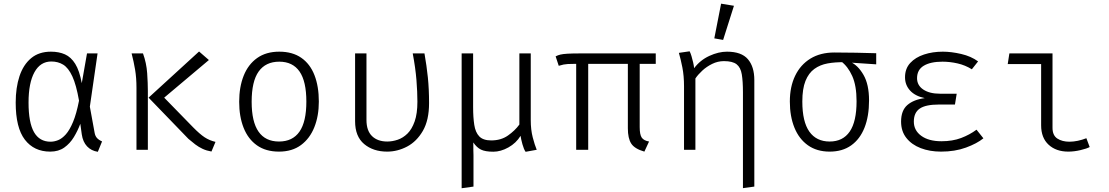

<svg xmlns="http://www.w3.org/2000/svg" viewBox="-20 -816 6040 1046"><path d="M257.5 -534.5Q301 -534.5 334 -519.8Q367 -505 390 -468Q413 -431 425.5 -363L454 -525H511.5L469.5 -235L495.5 -92.5Q498.5 -75.5 507.8 -64.8Q517 -54 536 -45.5L513 11Q477 5.5 454.2 -18.8Q431.5 -43 425.5 -84L417.5 -141.5Q403.5 -104 382.5 -69.2Q361.5 -34.5 330.2 -12.2Q299 10 253.5 10Q165.5 10 115.5 -55Q65.5 -120 65.5 -257Q65.5 -338.5 86.2 -401Q107 -463.5 149.5 -499Q192 -534.5 257.5 -534.5ZM259.5 -481Q200 -481 167.8 -422.8Q135.5 -364.5 135.5 -257Q135.5 -148.5 165.2 -96.2Q195 -44 255.5 -44Q275.5 -44 296.8 -52.5Q318 -61 338.8 -84.2Q359.5 -107.5 378 -151.8Q396.5 -196 410.5 -267.5Q395.5 -354 374 -400.2Q352.5 -446.5 324.2 -463.8Q296 -481 259.5 -481Z M1064.5 -535.5 1118 -489 874.5 -284 1032.5 -122Q1068.5 -85.5 1094.5 -68.2Q1120.5 -51 1154 -43L1132 9.5Q1105.5 5 1084 -5Q1062.5 -15 1043.8 -29.2Q1025 -43.5 1006.5 -59.5L789.5 -284ZM759 -525Q778 -472.5 781.8 -417.2Q785.5 -362 785.5 -321V0H723.5V-338Q723.5 -392 716 -436.5Q708.5 -481 697 -525Z M1501.5 -534.5Q1573.5 -534.5 1621.5 -501Q1669.5 -467.5 1693.2 -406.5Q1717 -345.5 1717 -262.5Q1717 -184.5 1692.5 -123Q1668 -61.5 1619.8 -25.8Q1571.5 10 1500 10Q1428 10 1379.8 -24.2Q1331.5 -58.5 1307.2 -119.8Q1283 -181 1283 -261.5Q1283 -342 1307.5 -403.5Q1332 -465 1380.8 -499.8Q1429.5 -534.5 1501.5 -534.5ZM1501.5 -480Q1427.5 -480 1389.2 -426.5Q1351 -373 1351 -261.5Q1351 -152.5 1388.5 -98.8Q1426 -45 1500 -45Q1574 -45 1611.5 -98.8Q1649 -152.5 1649 -262.5Q1649 -373 1611.8 -426.5Q1574.5 -480 1501.5 -480Z M2292.5 -525Q2304.5 -457 2311 -393.8Q2317.5 -330.5 2317.5 -254.5Q2317.5 -161.5 2283.8 -103.2Q2250 -45 2197.8 -17.5Q2145.5 10 2089 10Q2013.5 10 1964 -31.2Q1914.5 -72.5 1914.5 -155.5V-525H1976.5V-162.5Q1976.5 -104 2006.8 -74.5Q2037 -45 2090 -45Q2118 -45 2146.8 -54.8Q2175.5 -64.5 2199.8 -88.2Q2224 -112 2239 -154.5Q2254 -197 2254 -262Q2254 -314 2248.8 -379.8Q2243.5 -445.5 2228.5 -525Z M2871.5 -525V-161.5Q2871.5 -109.5 2882.2 -68Q2893 -26.5 2904 0L2843.5 11Q2834 -2 2826.2 -30Q2818.5 -58 2816 -76Q2792 -36.5 2750 -13Q2708 10.5 2667.5 10.5Q2623.5 10.5 2600.2 -1Q2577 -12.5 2558.5 -40Q2558 -16 2558.8 3.2Q2559.5 22.5 2559.5 29V200.5L2495 209.5V-525H2557.5V-232Q2557.5 -176.5 2563.8 -135.8Q2570 -95 2591 -73Q2612 -51 2656 -51Q2709.5 -51 2747.5 -77.8Q2785.5 -104.5 2809.5 -137.5V-525Z M3184.5 -484V0H3119V-484ZM3465 -483.5V-124Q3465 -82.5 3476.2 -66.2Q3487.5 -50 3516 -45L3490.5 10Q3437 -5.5 3418.8 -34Q3400.5 -62.5 3400.5 -117V-484ZM3552.5 -525V-468H3108Q3086 -468 3073.5 -467.2Q3061 -466.5 3050.8 -464.5Q3040.5 -462.5 3024 -457.5L3007 -509Q3019.5 -515.5 3033.5 -518.8Q3047.5 -522 3072.5 -523.5Q3097.5 -525 3143 -525Z M3940.5 -534.5Q4019.5 -534.5 4054.5 -493.5Q4089.5 -452.5 4089.5 -380V200.5L4027.5 209V-313.5Q4027.5 -373.5 4021.2 -411Q4015 -448.5 3993 -465.8Q3971 -483 3924 -483Q3890.5 -483 3860 -468Q3829.5 -453 3806 -431.2Q3782.5 -409.5 3768.5 -388.5V0H3706.5V-345.5Q3706.5 -403 3697.5 -448.5Q3688.5 -494 3678.5 -528L3737 -536.5Q3742 -527.5 3747.2 -510.2Q3752.5 -493 3756.5 -474.8Q3760.5 -456.5 3761.5 -444.5Q3794.5 -488.5 3844.5 -511.5Q3894.5 -534.5 3940.5 -534.5ZM3908.5 -796 3978.5 -784.5 3919.5 -598.5 3871.5 -607Z M4525.5 -530Q4581.5 -530 4644.2 -528.8Q4707 -527.5 4753.5 -526V-465.5L4605 -475.5L4579 -477Q4530.5 -478 4489 -470.5Q4447.5 -463 4416.5 -440.5Q4385.5 -418 4368.2 -375.2Q4351 -332.5 4351 -263Q4351 -153 4389.2 -99Q4427.5 -45 4500 -45Q4572 -45 4609.2 -99.2Q4646.5 -153.5 4646.5 -264.5Q4646.5 -349.5 4622.8 -402Q4599 -454.5 4562.5 -481.5L4613 -478.5Q4654 -460.5 4684.2 -408.2Q4714.5 -356 4714.5 -268.5Q4714.5 -183 4689.8 -120.5Q4665 -58 4617.2 -24Q4569.5 10 4500 10Q4430 10 4381.5 -24.5Q4333 -59 4308 -120.5Q4283 -182 4283 -263Q4283 -343.5 4312 -403.5Q4341 -463.5 4395.2 -496.8Q4449.5 -530 4525.5 -530Z M5182.5 -246.5H5095Q5023 -246.5 4990.8 -224.5Q4958.5 -202.5 4958.5 -153.5Q4958.5 -105.5 4999 -76Q5039.5 -46.5 5109 -46.5Q5169.5 -46.5 5216.2 -64.2Q5263 -82 5300 -109.5L5337.5 -62.5Q5302.5 -34 5242.5 -12Q5182.5 10 5106.5 10Q5045 10 4995.8 -9Q4946.5 -28 4917.8 -64.5Q4889 -101 4889 -153.5Q4889 -214 4923.2 -243.8Q4957.5 -273.5 5018 -281.5Q4965.5 -292.5 4938 -322.8Q4910.5 -353 4910.5 -395Q4910.5 -442 4938.8 -472.8Q4967 -503.5 5013.8 -519Q5060.5 -534.5 5116.5 -534.5Q5162.5 -534.5 5216.5 -522Q5270.5 -509.5 5308.5 -481.5L5274.5 -438.5Q5238.5 -461 5196.8 -470.5Q5155 -480 5114.5 -480Q5049.5 -480 5012.8 -458Q4976 -436 4976 -390Q4976 -351 5010 -328.2Q5044 -305.5 5100.5 -305.5H5192Z M5652 -467H5470L5479 -525H5714V-119.5Q5714 -78.5 5740.2 -61.2Q5766.5 -44 5806.5 -44Q5828 -44 5851.8 -49Q5875.5 -54 5898.5 -63L5916.5 -15Q5901.5 -6.5 5866.5 1.8Q5831.5 10 5800 10Q5733.5 10 5692.8 -27.5Q5652 -65 5652 -133.5Z"/></svg>

Font: Fira Code Light Light
Style: Regular
Weight: 300
Monospace: yes
Version: Version 5.002